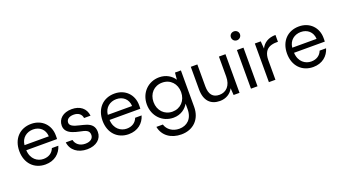

<svg xmlns="http://www.w3.org/2000/svg" viewBox="-68 -1402 4141 2316"><g transform="rotate(-20 2003.0 -244.0)"><path d="M292 12C409 12 486 -56 513 -148H430C409 -93 361 -59 292 -59C217 -59 137 -111 131 -229H526C526 -238 526 -247 527 -254C527 -261 527 -269 527 -276C527 -408 433 -508 294 -508C147 -508 48 -405 48 -248C48 -91 148 12 292 12ZM292 -437C376 -437 440 -383 444 -294H132C141 -387 212 -437 292 -437Z M828 12C945 12 1019 -53 1018 -142C1018 -214 979 -248 924 -268C896 -277 867 -285 836 -292C764 -308 719 -328 719 -368C719 -409 753 -437 813 -437C874 -437 912 -407 919 -356H1002C991 -453 919 -508 814 -508C703 -508 634 -447 634 -360C634 -300 675 -265 728 -245C755 -235 781 -227 808 -222C887 -206 932 -195 932 -135C932 -94 900 -59 829 -59C753 -59 708 -103 697 -155H611C624 -52 709 12 828 12Z M1361 12C1478 12 1555 -56 1582 -148H1499C1478 -93 1430 -59 1361 -59C1286 -59 1206 -111 1200 -229H1595C1595 -238 1595 -247 1596 -254C1596 -261 1596 -269 1596 -276C1596 -408 1502 -508 1363 -508C1216 -508 1117 -405 1117 -248C1117 -91 1217 12 1361 12ZM1361 -437C1445 -437 1509 -383 1513 -294H1201C1210 -387 1281 -437 1361 -437Z M1957 232C2108 232 2213 132 2213 -29V-496H2137L2129 -407C2094 -463 2025 -508 1937 -508C1794 -508 1686 -399 1686 -250C1686 -100 1794 10 1936 10C2033 10 2097 -44 2129 -100V-28C2129 96 2053 159 1956 159C1871 159 1806 112 1785 43H1702C1724 162 1825 232 1957 232ZM1949 -63C1847 -63 1772 -140 1772 -250C1772 -357 1844 -435 1949 -435C2054 -435 2126 -357 2126 -250C2126 -140 2052 -63 1949 -63Z M2532 12C2608 12 2672 -26 2703 -89L2709 0H2785V-496H2701V-239C2701 -124 2638 -60 2551 -60C2466 -60 2424 -112 2424 -215V-496H2340V-206C2340 -58 2415 12 2532 12Z M2974 -606C3006 -606 3032 -631 3032 -664C3032 -696 3006 -720 2974 -720C2941 -720 2916 -696 2916 -664C2916 -631 2941 -606 2974 -606ZM3016 0V-496H2932V0Z M3246 0V-250C3246 -337 3278 -384 3327 -405C3352 -415 3379 -420 3408 -420H3431V-508C3339 -508 3276 -466 3245 -401L3238 -496H3162V0Z M3729 12C3846 12 3923 -56 3950 -148H3867C3846 -93 3798 -59 3729 -59C3654 -59 3574 -111 3568 -229H3963C3963 -238 3963 -247 3964 -254C3964 -261 3964 -269 3964 -276C3964 -408 3870 -508 3731 -508C3584 -508 3485 -405 3485 -248C3485 -91 3585 12 3729 12ZM3729 -437C3813 -437 3877 -383 3881 -294H3569C3578 -387 3649 -437 3729 -437Z"/></g></svg>

Font: Rootstock Sans Body
Style: Regular
Weight: 400
Designer: Colophon Foundry, Jonny Pinhorn
Foundry: Colophon Foundry
Version: Version 1.200;FEAKit 1.0